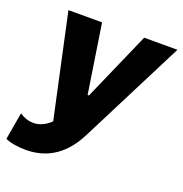

<svg xmlns="http://www.w3.org/2000/svg" viewBox="-149 -635 908 955"><g transform="rotate(20 305.0 -157.0)"><path d="M90 206C241 206 312 104 347 36L629 -520H453L293 -156H286L230 -520H52L170 26C139 56 107 67 80 67C49 67 27 57 6 43L-19 187C10 201 55 206 90 206Z"/></g></svg>

Font: Fixel Display 20240404 ExBold
Style: Italic
Weight: 800
Italic angle: -10°
Designer: AlfaBravo + MacPaw
Foundry: Kyrylo Tkachov, Marchela Mozhyna, Serhii Makarenko, Maria Weinstein, Zakhar Kryvoshyya
Version: Version 1.211;Glyphs 3.2 (3225)